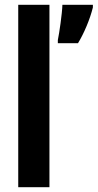

<svg xmlns="http://www.w3.org/2000/svg" viewBox="-20 -780 407 800"><path d="M186 0V-760H56V0ZM367 -749V-760H240C239 -723 227 -642 221 -613V-600H305C330 -641 355 -700 367 -749Z"/></svg>

Font: Noto Sans Hebrew ExtraCondensed
Style: Bold
Weight: 700
Width: 2
Designer: Monotype Design Team
Foundry: Monotype Imaging Inc.
Version: Version 2.004